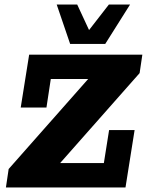

<svg xmlns="http://www.w3.org/2000/svg" viewBox="-20 -823 645 843"><path d="M6 0 18 -81 367 -476H203L184 -351H71L108 -583H605L593 -502L244 -107H436L459 -252H571L531 0ZM288 -630 229 -803H319L371 -691L458 -803H551L442 -630Z"/></svg>

Font: Rokkitt SemiBold ExtraBold
Style: Italic
Weight: 800
Italic angle: -9°
Version: Version 3.103